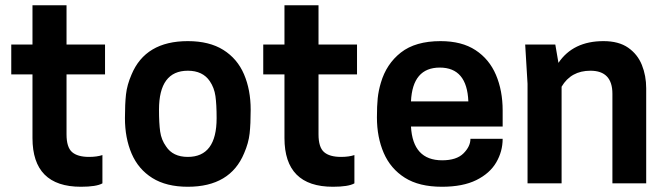

<svg xmlns="http://www.w3.org/2000/svg" viewBox="-20 -700 2539 733"><path d="M289 13Q104 13 104 -173V-416H23V-530H104V-680H234V-530H381V-416H234V-187Q234 -138 255 -119.5Q276 -101 320 -101Q350 -101 371 -108V0Q348 13 289 13Z M697 13Q615 13 561.5 -20.5Q508 -54 482.5 -113.5Q457 -173 457 -249Q457 -303 461 -339.5Q465 -376 482 -415Q535 -543 697 -543Q779 -543 832.5 -509.5Q886 -476 911.5 -416.5Q937 -357 937 -281Q937 -227 933 -190.5Q929 -154 912 -115Q859 13 697 13ZM697 -101Q807 -101 807 -249Q807 -301 802.5 -333Q798 -365 781 -390Q754 -430 697 -430Q587 -430 587 -281Q587 -229 591.5 -197.5Q596 -166 614 -141Q640 -101 697 -101Z M1251 13Q1066 13 1066 -173V-416H985V-530H1066V-680H1196V-530H1343V-416H1196V-187Q1196 -138 1217 -119.5Q1238 -101 1282 -101Q1312 -101 1333 -108V0Q1310 13 1251 13Z M1667 13Q1580 13 1525.5 -21.5Q1471 -56 1445 -116Q1419 -176 1419 -252Q1419 -296 1422 -325Q1425 -354 1434 -384Q1455 -456 1510.5 -499.5Q1566 -543 1662 -543Q1743 -543 1795.5 -508.5Q1848 -474 1873.5 -414Q1899 -354 1899 -278V-217H1549Q1556 -88 1668 -88Q1723 -88 1749.5 -114.5Q1776 -141 1776 -170H1899Q1899 -122 1874.5 -80Q1850 -38 1798.5 -12.5Q1747 13 1667 13ZM1768 -313Q1763 -442 1659 -442Q1555 -442 1549 -313Z M2447 0H2318V-342Q2318 -430 2234 -430Q2160 -430 2124 -369V0H1994V-380L1985 -530H2100L2112 -460Q2168 -543 2284 -543Q2342 -543 2378 -518Q2414 -493 2430.5 -452Q2447 -411 2447 -363Z"/></svg>

Font: Tanohe Sans SemiBold
Style: Regular
Weight: 600
Designer: Village Type and Design LLC & Cristiano Sobral
Foundry: Cooper Hewitt Smithsonian Design Museum
Version: Version 1.00;September 29, 2021;FontCreator 13.0.0.2655 64-b